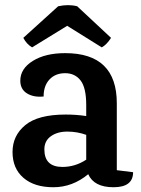

<svg xmlns="http://www.w3.org/2000/svg" viewBox="-20 -732 561 766"><path d="M511 -45Q511 15 433 15Q355 15 332 -37Q269 15 193 15Q117 15 73.5 -22.5Q30 -60 30 -125.5Q30 -191 81 -233Q132 -275 242 -275Q285 -275 324 -269V-313Q324 -382 301.5 -411Q279 -440 240 -440Q201 -440 177.5 -415Q154 -390 154 -347Q114 -343 87.5 -359.5Q61 -376 61 -410Q61 -458 111 -489Q161 -520 240 -520Q446 -520 446 -320V-53ZM324 -194Q288 -207 248.5 -207Q209 -207 183 -188.5Q157 -170 157 -136Q157 -66 229 -66Q280 -66 324 -95ZM248 -629 108 -543Q86 -556 73 -581L212 -707Q253 -716 288 -707L423 -581Q406 -554 386 -543Z"/></svg>

Font: Karma
Style: Bold
Weight: 700
Designer: Joana Correia
Foundry: Indian Type Foundry
Version: Version 1.202;PS 1.0;hotconv 1.0.78;makeotf.lib2.5.61930; tt